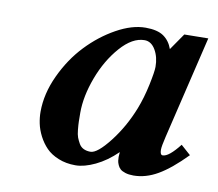

<svg xmlns="http://www.w3.org/2000/svg" viewBox="-59 -514 674 594"><g transform="rotate(10 278.5 -217.0)"><path d="M372.6 -195.3Q386.2 -230 395.3 -272.7Q404.3 -315.4 404.3 -330.6Q404.3 -361.3 391.1 -383.8Q377.9 -406.2 356.9 -406.2Q318.8 -406.2 281.5 -363.8Q244.1 -321.3 221.9 -262Q199.7 -202.6 199.7 -150.9Q199.7 -133.3 200 -123.3Q200.2 -113.3 201.7 -97.9Q203.1 -82.5 206.5 -73.5Q210 -64.5 215.3 -55.2Q220.7 -45.9 230 -41.5Q239.3 -37.1 251.5 -37.1Q272.9 -37.1 310.8 -85.7Q348.6 -134.3 372.6 -195.3ZM340.3 -36.6Q340.3 -41 341.3 -51.8Q309.1 -20.5 274.7 -4.2Q240.2 12.2 212.9 12.2Q183.1 12.2 159.2 2.4Q135.3 -7.3 120.6 -22.5Q106 -37.6 95.9 -57.1Q85.9 -76.7 82 -95.5Q78.1 -114.3 78.1 -132.3Q78.1 -189 105.2 -247.1Q132.3 -305.2 172.9 -347.9Q213.4 -390.6 262.2 -417.7Q311 -444.8 353.5 -444.8Q390.6 -444.8 410.2 -431.2Q429.7 -417.5 438.5 -392.6L474.6 -444.8L549.8 -445.8L472.7 -123Q465.3 -92.3 465.3 -81.1Q465.3 -64.9 473.6 -64.9Q492.7 -64.9 525.9 -107.4L556.6 -80.1Q509.3 -31.7 471.4 -9.8Q433.6 12.2 395 12.2Q380.4 12.2 369.6 8.8Q358.9 5.4 353.5 0.5Q348.1 -4.4 345 -11.7Q341.8 -19 341.1 -24.4Q340.3 -29.8 340.3 -36.6Z"/></g></svg>

Font: LL
Style: Bold Italic
Weight: 700
Italic angle: -11.5°
Designer: Philipp H. Poll
Foundry: Philipp H. Poll
Version: Version 2.7.x